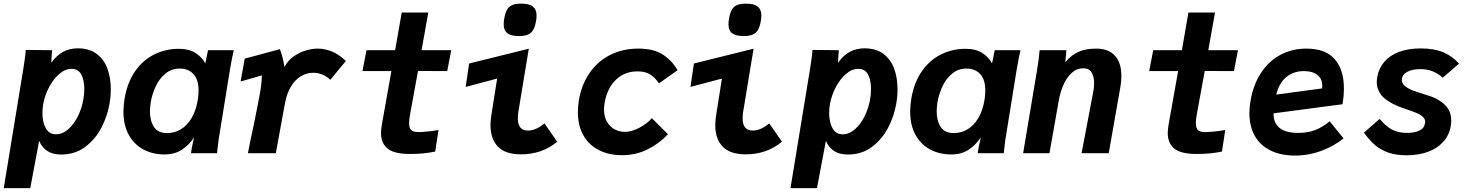

<svg xmlns="http://www.w3.org/2000/svg" viewBox="-38 -818 7858 1025"><path d="M99.5 -551.5 240 -550 235.5 -483Q266.5 -525 301 -542.5Q335.5 -560 377 -560Q439.5 -560 479 -529.8Q518.5 -499.5 536 -450.2Q553.5 -401 553.5 -341.5Q553.5 -303 546.5 -263.5Q535.5 -199 503.8 -137.2Q472 -75.5 417.5 -34.2Q363 7 288 7Q202 7 171 -66L123.5 186.5H-18L84.5 -438Q89.5 -469.5 93.8 -498.8Q98 -528 99.5 -551.5ZM406.5 -284.5Q412 -314.5 412 -342.5Q412 -390 396 -420.2Q380 -450.5 344.5 -450.5Q309.5 -450.5 277.8 -422.8Q246 -395 223.5 -351.8Q201 -308.5 193 -263.5Q188.5 -239 188.5 -214.5Q188.5 -165.5 206.5 -133.2Q224.5 -101 260.5 -101Q295.5 -101 326.2 -128Q357 -155 377.8 -197.2Q398.5 -239.5 406.5 -284.5Z M621 -222.5Q621 -255 627 -291Q642 -380 684.8 -439.8Q727.5 -499.5 787.8 -528.5Q848 -557.5 917 -557.5Q971 -557.5 1005.5 -535.5Q1040 -513.5 1058 -479.5L1072.5 -550H1210Q1202 -518.5 1190 -449L1129 -71.5Q1125.5 -48 1124 -30L1120.5 0H981.5Q983.5 -21 998 -85Q973 -45.5 934.2 -19.5Q895.5 6.5 840.5 6.5Q777 6.5 727.2 -20.2Q677.5 -47 649.2 -98.5Q621 -150 621 -222.5ZM1018.5 -289Q1022 -312 1022 -334.5Q1022 -394 994.5 -423Q967 -452 922 -452Q877.5 -452 845 -425Q812.5 -398 793.5 -357.2Q774.5 -316.5 767 -274Q762.5 -245 762.5 -224Q762.5 -173 784 -140.2Q805.5 -107.5 854.5 -107.5Q893 -107.5 927 -127.5Q961 -147.5 985.2 -188.5Q1009.5 -229.5 1018.5 -289Z M1315 -144Q1339.5 -263 1349 -316Q1359 -370.5 1360 -415.5L1246.5 -383L1268.5 -505L1456 -555.5Q1464.5 -535 1470 -513Q1475.5 -491 1480.5 -460Q1498.5 -495 1530 -517Q1561.5 -539 1595.5 -548.8Q1629.5 -558.5 1657 -558.5Q1740.5 -558.5 1808.5 -492.5L1725.5 -392Q1686 -429.5 1634 -429.5Q1598.5 -429.5 1567.5 -410.5Q1536.5 -391.5 1514.8 -355.2Q1493 -319 1483.5 -268L1434.5 0H1285.5Q1297.5 -64 1315 -144Z M1996 -107.5Q1996 -123.5 2000.5 -152.5L2051.5 -438.5H1897L1918.5 -550H2071.5L2106.5 -751H2248.5L2212.5 -550H2371L2349.5 -438.5L2193.5 -439L2152 -212Q2146 -180.5 2146 -160.5Q2146 -134.5 2157 -123.8Q2168 -113 2194 -113Q2216 -113 2247.5 -116.2Q2279 -119.5 2303 -124L2285.5 -9Q2226 4 2150 4Q2066.5 4 2031.2 -24.8Q1996 -53.5 1996 -107.5Z M2580.5 -149.5Q2580.5 -171.5 2584.5 -199.5L2616 -398.5L2448 -354L2466.5 -479L2785 -558L2729.5 -222Q2726.5 -202.5 2726.5 -186Q2726.5 -121 2780.5 -121Q2802.5 -121 2825.8 -131.5Q2849 -142 2868.5 -159.5L2936.5 -61.5Q2856 6 2742.5 6Q2660 6 2620.2 -35.2Q2580.5 -76.5 2580.5 -149.5ZM2651 -688.5Q2651 -704.5 2654.5 -722Q2660 -752 2670.5 -768.5Q2681 -785 2698.5 -791.8Q2716 -798.5 2744 -798.5Q2787.5 -798.5 2807 -783Q2826.5 -767.5 2826.5 -735Q2826.5 -719 2823 -702Q2817.5 -673 2807.2 -656.5Q2797 -640 2779.2 -632.8Q2761.5 -625.5 2732 -625.5Q2689.5 -625.5 2670.2 -640.8Q2651 -656 2651 -688.5Z M3047 -219.5Q3047 -251 3053 -287Q3067.5 -368 3110.2 -429.5Q3153 -491 3219.5 -524.8Q3286 -558.5 3370 -558.5Q3451.5 -558.5 3499.8 -527.2Q3548 -496 3579.5 -443.5L3480 -373Q3457 -406.5 3431 -421.8Q3405 -437 3366 -437Q3296 -437 3249.8 -392Q3203.5 -347 3190 -270Q3186.5 -247.5 3186.5 -233.5Q3186.5 -194 3202.8 -167Q3219 -140 3244.2 -127Q3269.5 -114 3297 -114Q3333 -114 3373.2 -134.8Q3413.5 -155.5 3442 -187L3528 -101.5Q3481.5 -51.5 3419.2 -20.5Q3357 10.5 3282 10.5Q3212 10.5 3158.8 -16.8Q3105.5 -44 3076.2 -95.8Q3047 -147.5 3047 -219.5Z M3780.5 -149.5Q3780.5 -171.5 3784.5 -199.5L3816 -398.5L3648 -354L3666.5 -479L3985 -558L3929.5 -222Q3926.5 -202.5 3926.5 -186Q3926.5 -121 3980.5 -121Q4002.5 -121 4025.8 -131.5Q4049 -142 4068.5 -159.5L4136.5 -61.5Q4056 6 3942.5 6Q3860 6 3820.2 -35.2Q3780.5 -76.5 3780.5 -149.5ZM3851 -688.5Q3851 -704.5 3854.5 -722Q3860 -752 3870.5 -768.5Q3881 -785 3898.5 -791.8Q3916 -798.5 3944 -798.5Q3987.5 -798.5 4007 -783Q4026.5 -767.5 4026.5 -735Q4026.5 -719 4023 -702Q4017.5 -673 4007.2 -656.5Q3997 -640 3979.2 -632.8Q3961.5 -625.5 3932 -625.5Q3889.5 -625.5 3870.2 -640.8Q3851 -656 3851 -688.5Z M4299.5 -551.5 4440 -550 4435.5 -483Q4466.5 -525 4501 -542.5Q4535.5 -560 4577 -560Q4639.5 -560 4679 -529.8Q4718.5 -499.5 4736 -450.2Q4753.5 -401 4753.5 -341.5Q4753.5 -303 4746.5 -263.5Q4735.5 -199 4703.8 -137.2Q4672 -75.5 4617.5 -34.2Q4563 7 4488 7Q4402 7 4371 -66L4323.5 186.5H4182L4284.5 -438Q4289.5 -469.5 4293.8 -498.8Q4298 -528 4299.5 -551.5ZM4606.5 -284.5Q4612 -314.5 4612 -342.5Q4612 -390 4596 -420.2Q4580 -450.5 4544.5 -450.5Q4509.5 -450.5 4477.8 -422.8Q4446 -395 4423.5 -351.8Q4401 -308.5 4393 -263.5Q4388.5 -239 4388.5 -214.5Q4388.5 -165.5 4406.5 -133.2Q4424.5 -101 4460.5 -101Q4495.5 -101 4526.2 -128Q4557 -155 4577.8 -197.2Q4598.5 -239.5 4606.5 -284.5Z M4821 -222.5Q4821 -255 4827 -291Q4842 -380 4884.8 -439.8Q4927.5 -499.5 4987.8 -528.5Q5048 -557.5 5117 -557.5Q5171 -557.5 5205.5 -535.5Q5240 -513.5 5258 -479.5L5272.5 -550H5410Q5402 -518.5 5390 -449L5329 -71.5Q5325.5 -48 5324 -30L5320.5 0H5181.5Q5183.5 -21 5198 -85Q5173 -45.5 5134.2 -19.5Q5095.5 6.5 5040.5 6.5Q4977 6.5 4927.2 -20.2Q4877.5 -47 4849.2 -98.5Q4821 -150 4821 -222.5ZM5218.5 -289Q5222 -312 5222 -334.5Q5222 -394 5194.5 -423Q5167 -452 5122 -452Q5077.5 -452 5045 -425Q5012.5 -398 4993.5 -357.2Q4974.5 -316.5 4967 -274Q4962.5 -245 4962.5 -224Q4962.5 -173 4984 -140.2Q5005.5 -107.5 5054.5 -107.5Q5093 -107.5 5127 -127.5Q5161 -147.5 5185.2 -188.5Q5209.5 -229.5 5218.5 -289Z M5512 -550H5655L5649 -485.5Q5682.5 -525.5 5721 -542Q5759.5 -558.5 5814 -558.5Q5880 -558.5 5914.2 -520.5Q5948.5 -482.5 5948.5 -413Q5948.5 -382 5943 -352.5L5881 0H5736L5798 -326Q5803 -351 5803 -374.5Q5803 -409 5789.5 -431.2Q5776 -453.5 5745 -453.5Q5710 -453.5 5683 -428.5Q5656 -403.5 5639.2 -365.2Q5622.5 -327 5615 -285L5564.5 0H5424L5497 -435.5Q5508.5 -502 5512 -550Z M6196 -107.5Q6196 -123.5 6200.5 -152.5L6251.5 -438.5H6097L6118.5 -550H6271.5L6306.5 -751H6448.5L6412.5 -550H6571L6549.5 -438.5L6393.5 -439L6352 -212Q6346 -180.5 6346 -160.5Q6346 -134.5 6357 -123.8Q6368 -113 6394 -113Q6416 -113 6447.5 -116.2Q6479 -119.5 6503 -124L6485.5 -9Q6426 4 6350 4Q6266.5 4 6231.2 -24.8Q6196 -53.5 6196 -107.5Z M6632 -214Q6632 -247.5 6638.5 -283Q6653.5 -368 6694.8 -430.2Q6736 -492.5 6798 -525.5Q6860 -558.5 6935.5 -558.5Q7038.5 -558.5 7087.5 -502Q7136.5 -445.5 7136.5 -346Q7136.5 -306 7129 -261.5L6761.5 -213Q6759 -165.5 6790.8 -137Q6822.5 -108.5 6893 -108.5Q6945 -108.5 6984.5 -124.2Q7024 -140 7060.5 -170.5L7134.5 -79Q7085 -38.5 7016.5 -13Q6948 12.5 6875.5 12.5Q6801.5 12.5 6746.5 -13.8Q6691.5 -40 6661.8 -91Q6632 -142 6632 -214ZM7021 -360Q7021 -397 6995 -417.8Q6969 -438.5 6923 -438.5Q6867 -438.5 6828.5 -406.2Q6790 -374 6775.5 -313L7020 -346Q7021 -356 7021 -360Z M7243.5 -110 7327 -183Q7349 -158 7368.2 -142.5Q7387.5 -127 7413.2 -117.8Q7439 -108.5 7474.5 -108.5Q7511.5 -108.5 7538 -120.2Q7564.5 -132 7569.5 -159.5Q7570.5 -165.5 7570.5 -167.5Q7570.5 -182.5 7558.2 -194Q7546 -205.5 7523.8 -215Q7501.5 -224.5 7463 -237Q7389.5 -261 7350.8 -295.2Q7312 -329.5 7312 -381Q7312 -394.5 7315 -409.5Q7323.5 -455 7352.8 -488.8Q7382 -522.5 7431.2 -541Q7480.5 -559.5 7547 -559.5Q7618.5 -559.5 7667.8 -538.5Q7717 -517.5 7751 -478L7664 -403Q7615 -449 7544.5 -449Q7500.5 -449 7473.2 -433.8Q7446 -418.5 7446 -391.5Q7446 -372.5 7462.5 -358.8Q7479 -345 7502.2 -336Q7525.5 -327 7561.5 -316Q7570.5 -313 7580.2 -310Q7590 -307 7600 -303.5Q7648.5 -286.5 7679 -254.8Q7709.5 -223 7709.5 -173Q7709.5 -161.5 7707 -145.5Q7698.5 -96 7666.8 -60.8Q7635 -25.5 7584.5 -7.2Q7534 11 7471 11Q7415 11 7373.5 -3.5Q7332 -18 7301.8 -44.2Q7271.5 -70.5 7243.5 -110Z"/></svg>

Font: JuliaMono ExtraBoldItalic
Style: Regular
Weight: 800
Italic angle: -9°
Monospace: yes
Designer: cormullion
Foundry: corm
Version: Version 0.049; ttfautohint (v1.8.4)